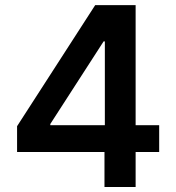

<svg xmlns="http://www.w3.org/2000/svg" viewBox="-20 -748 703 768"><path d="M48.3 -140.1V-243.2L360.8 -727.5H445.8V-582.5H394.5L181.2 -252V-247.1H616.7V-140.1ZM397.9 0V-171.4L399.4 -218.3V-727.5H522.5V0Z"/></svg>

Font: Inter 17pt SemiBold
Style: Regular
Weight: 600
Version: Version 4.001;git-66647c0bb